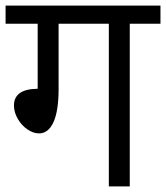

<svg xmlns="http://www.w3.org/2000/svg" viewBox="-30 -668 595 688"><path d="M545 -583H435V0H360V-583H180V-350Q180 -270 161.5 -230Q143 -190 110 -190Q89 -190 68 -204.5Q47 -219 33.5 -242.5Q20 -266 20 -290Q20 -349 105 -350V-583H-10V-648H545Z"/></svg>

Font: Madhuban Light
Style: Regular
Weight: 300
Designer: jaikishan Patel
Foundry: MagicType
Version: Version 1.000